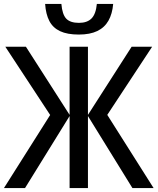

<svg xmlns="http://www.w3.org/2000/svg" viewBox="-21 -950 796 970"><path d="M232.4 -369.1 5.9 -713.9H109.9L330.6 -369.6V-713.9H423.3V-369.6L644 -713.9H747.6L521 -369.6L754.9 0H647.9L423.3 -363.8V0H330.6V-363.8L105.5 0H-1ZM550.8 -930.2Q546.4 -879.9 526.9 -845.5Q507.3 -811 470.5 -793.2Q433.6 -775.4 377 -775.4Q318.8 -775.4 282.5 -792.5Q246.1 -809.6 228.3 -844Q210.4 -878.4 207 -930.2H289.1Q293.5 -877 313.7 -855.7Q334 -834.5 377.9 -834.5Q419.4 -834.5 441.4 -856.7Q463.4 -878.9 468.3 -930.2Z"/></svg>

Font: Open Sans SemiCondensed Medium
Style: Regular
Weight: 500
Width: 4
Designer: Monotype Design Team
Foundry: Monotype Imaging Inc.
Version: Version 3.000